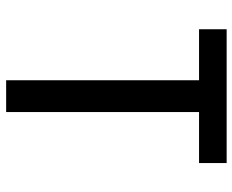

<svg xmlns="http://www.w3.org/2000/svg" viewBox="-88 -688 775 640"><g transform="rotate(90 300.0 -367.5)"><path d="M247 0V-643H77V-735H523V-643H353V0Z"/></g></svg>

Font: Iosevka Semibold Extended
Style: Regular
Weight: 600
Width: 7
Monospace: yes
Designer: Belleve Invis
Foundry: Belleve Invis
Version: Version 32.5.0; ttfautohint (v1.8.4)